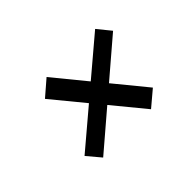

<svg xmlns="http://www.w3.org/2000/svg" viewBox="-67 -645 590 590"><g transform="rotate(-45 228.5 -350.0)"><path d="M162 -499 370 -245 319 -202 111 -455ZM372 -498 407 -455 110 -201 73 -245Z"/></g></svg>

Font: Pathway Extreme Condensed
Style: Italic
Weight: 400
Width: 3
Italic angle: -8°
Version: Version 1.001;gftools[0.9.26]